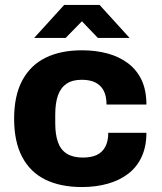

<svg xmlns="http://www.w3.org/2000/svg" viewBox="-20 -743 652 775"><path d="M311 12Q224 12 163 -18Q102 -48 69.5 -109.5Q37 -171 37 -264Q37 -357 70 -418.5Q103 -480 164 -510Q225 -540 311 -540Q367 -540 414.5 -527Q462 -514 497.5 -487Q533 -460 552 -419Q571 -378 571 -321H410Q410 -355 398.5 -377Q387 -399 365 -410Q343 -421 310 -421Q272 -421 248.5 -405Q225 -389 214 -358Q203 -327 203 -281V-245Q203 -200 214 -169Q225 -138 250 -122.5Q275 -107 314 -107Q348 -107 370.5 -117.5Q393 -128 405 -150.5Q417 -173 417 -207H571Q571 -152 552 -110.5Q533 -69 498 -42Q463 -15 415 -1.5Q367 12 311 12ZM118 -590 239 -723H382L503 -590H375L282 -687L339 -686L245 -590Z"/></svg>

Font: Archivo SemiBold ExtraBold
Style: Regular
Weight: 800
Version: Version 2.001